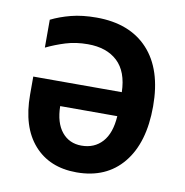

<svg xmlns="http://www.w3.org/2000/svg" viewBox="-68 -617 666 692"><g transform="rotate(10 265.0 -271.0)"><path d="M231 -552Q353 -552 420 -479.5Q487 -407 487 -272Q487 -139 426 -64.5Q365 10 256 10Q157 10 100 -54.5Q43 -119 43 -237V-303H367Q365 -378 325.5 -415Q286 -452 217 -452Q173 -452 136 -440.5Q99 -429 66 -413V-515Q98 -531 138.5 -541.5Q179 -552 231 -552ZM157 -215Q158 -154 185 -121Q212 -88 257 -88Q304 -88 333 -120Q362 -152 366 -215Z"/></g></svg>

Font: Noto Sans Mono Condensed SemiBold
Style: Regular
Weight: 600
Width: 3
Designer: Monotype Design Team
Foundry: Monotype Imaging Inc.
Version: Version 2.014